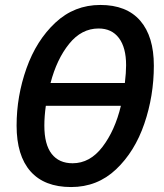

<svg xmlns="http://www.w3.org/2000/svg" viewBox="-20 -745 662 775"><path d="M47 -238Q47 -357 87 -469.5Q127 -582 203.5 -653.5Q280 -725 385 -725Q491 -725 546 -661.5Q601 -598 601 -480Q601 -358 562.5 -245.5Q524 -133 448.5 -61.5Q373 10 267 10Q159 10 103 -53.5Q47 -117 47 -238ZM484 -410Q489 -452 489 -482Q489 -553 460 -591.5Q431 -630 378 -630Q309 -630 259 -568Q209 -506 184 -410ZM468 -318H165Q159 -275 159 -238Q159 -162 188.5 -124Q218 -86 273 -86Q343 -86 393.5 -152Q444 -218 468 -318Z"/></svg>

Font: Noto Sans UI NarrowMedium
Style: Italic
Weight: 500
Width: 4
Italic angle: -12°
Designer: Monotype Design Team
Foundry: Monotype Imaging Inc.
Version: Version 1.001